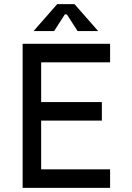

<svg xmlns="http://www.w3.org/2000/svg" viewBox="-20 -913 640 933"><path d="M515 -700V-610H180V-417H475V-327H180V-90H515V0H90V-700ZM143 -762 258 -893H342L457 -762H357L305 -843H295L243 -762Z"/></svg>

Font: Fliege Mono Thin
Style: Regular
Weight: 100
Version: Version 0.020;Glyphs 3.3 (3306)